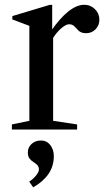

<svg xmlns="http://www.w3.org/2000/svg" viewBox="-20 -556 461 824"><path d="M31 0V-22L106 -37.5V-445L33 -472.5V-487L193 -535H204V-427L208 -422V-37.5L311 -22V0ZM200.5 -381 198.5 -422Q235.5 -476.5 272.2 -506Q309 -535.5 341 -535.5Q368.5 -535.5 387.5 -516.8Q406.5 -498 406.5 -471.5Q406.5 -447 390 -430.2Q373.5 -413.5 349 -413.5Q324 -413.5 310 -432Q300 -443.5 293 -447.8Q286 -452 277 -452Q262.5 -452 240.8 -432.8Q219 -413.5 200.5 -381ZM122.5 248 105.5 223.5Q124 211 135.5 196.2Q147 181.5 147 172Q147 159 139.8 152Q132.5 145 123.2 139.2Q114 133.5 106.8 124.5Q99.5 115.5 99.5 98Q99.5 76.5 115.5 61.8Q131.5 47 156 47Q180.5 47 195.8 66.5Q211 86 211 114Q211 156.5 188.5 189.8Q166 223 122.5 248Z"/></svg>

Font: Libre Caslon Text
Style: Regular
Weight: 400
Designer: Pablo Impallari, Rodrigo Fuenzalida, Katja Schimmel
Foundry: Pablo Impallari, Rodrigo Fuenzalida
Version: Version 2.000